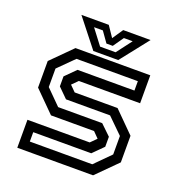

<svg xmlns="http://www.w3.org/2000/svg" viewBox="-127 -806 856 913"><g transform="rotate(20 301.0 -349.0)"><path d="M60 0V-141.5H375L405.5 -172V-169.5L376 -199.5H158L55 -302.5V-437L158 -540H536.5V-398.5H226.5L196 -368V-371L226.5 -340.5H443.5L546.5 -237.5V-103L443.5 0ZM106 -48H422L499.5 -126V-219.5L422 -295.5H199L150.5 -343.5V-394L202.5 -446H490.5V-493.5H180L102 -416V-322.5L176.5 -248H399.5L451.5 -198V-147.5L399.5 -95.5H106ZM242.5 -556 130.5 -698H269L305.5 -644L342 -698H480.5L368.5 -556ZM265.5 -586.5H344L402.5 -663.5H358L321 -610.5H289L251.5 -663.5H207Z"/></g></svg>

Font: Tourney Thin Medium
Style: Regular
Weight: 500
Version: Version 1.015